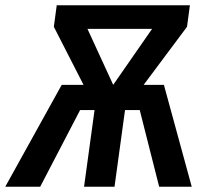

<svg xmlns="http://www.w3.org/2000/svg" viewBox="-55 -711 790 731"><path d="M675 0H551L477 -292H421L381 0H265L305 -292H250L98 0H-35L180 -388H263L150 -609L161 -691H668L657 -609L492 -388H569ZM376 -388 524 -601H278Z"/></svg>

Font: Fira Sans Condensed Medium
Style: Italic
Weight: 500
Width: 3
Italic angle: -8°
Designer: bBox Type GmbH & Carrois Corporate GbR & Edenspiekermann AG
Foundry: bBox Type GmbH & Carrois Corporate GbR & Edenspiekermann AG
Version: Version 4.301